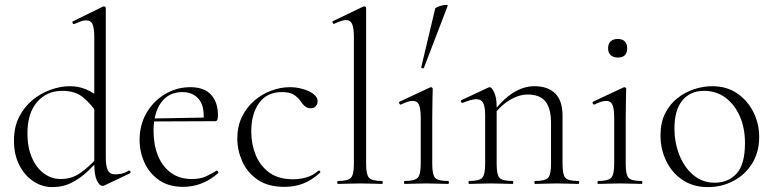

<svg xmlns="http://www.w3.org/2000/svg" viewBox="-20 -751 3157 784"><path d="M193 13Q152 13 116 -11Q80 -35 58.5 -77.5Q37 -120 37 -177Q37 -233 58.5 -274.5Q80 -316 114 -343.5Q148 -371 188 -385Q228 -399 265 -399Q300 -399 330.5 -386.5Q361 -374 387 -351L378 -287Q353 -325 320.5 -352.5Q288 -380 235 -380Q171 -380 131.5 -334.5Q92 -289 92 -206Q92 -150 110 -108Q128 -66 159 -43Q190 -20 228 -20Q274 -20 310 -46Q346 -72 378 -108L386 -101Q365 -77 337 -50.5Q309 -24 273.5 -5.5Q238 13 193 13ZM412 -718V-108Q412 -72 420.5 -55.5Q429 -39 450 -39Q460 -39 474.5 -41.5Q489 -44 505 -54Q510 -56 512.5 -50.5Q515 -45 510 -43L407 6Q403 8 399 8Q386 8 375.5 -14.5Q365 -37 365 -81V-599Q365 -635 358 -651.5Q351 -668 331 -668Q322 -668 311 -664Q300 -660 283 -653Q279 -651 276.5 -657Q274 -663 278 -664L400 -724Q402 -725 405 -725Q407 -725 409.5 -723Q412 -721 412 -718Z M728 12Q669 12 629.5 -15.5Q590 -43 570 -87Q550 -131 550 -180Q550 -241 578 -289.5Q606 -338 653.5 -366.5Q701 -395 757 -395Q814 -395 842 -364Q870 -333 870 -281Q870 -268 867.5 -262Q865 -256 858 -256H811Q816 -318 791.5 -346.5Q767 -375 725 -375Q669 -375 638 -332.5Q607 -290 607 -216Q607 -160 625 -115.5Q643 -71 678 -45.5Q713 -20 763 -20Q798 -20 820.5 -30.5Q843 -41 864 -54Q866 -56 869.5 -51.5Q873 -47 871 -44Q836 -14 800.5 -1Q765 12 728 12ZM594 -255 593 -267 821 -271V-256Z M1142 12Q1074 12 1031.5 -17.5Q989 -47 969 -92.5Q949 -138 949 -185Q949 -235 968 -274Q987 -313 1018.5 -340Q1050 -367 1088 -381Q1126 -395 1163 -395Q1191 -395 1217 -387.5Q1243 -380 1260 -367Q1277 -354 1277 -338Q1277 -326 1269.5 -317.5Q1262 -309 1248 -309Q1234 -309 1224 -318Q1214 -327 1208 -337Q1196 -354 1179.5 -364.5Q1163 -375 1131 -375Q1070 -375 1038 -330.5Q1006 -286 1006 -214Q1006 -163 1024 -118.5Q1042 -74 1079.5 -46.5Q1117 -19 1177 -19Q1203 -19 1230.5 -26.5Q1258 -34 1280 -54Q1283 -56 1286.5 -52Q1290 -48 1287 -46Q1253 -15 1218 -1.5Q1183 12 1142 12Z M1360 0Q1357 0 1357 -6Q1357 -12 1360 -12Q1401 -12 1413 -25Q1425 -38 1425 -81V-600Q1425 -636 1418 -652.5Q1411 -669 1393 -669Q1377 -669 1345 -654Q1341 -652 1338.5 -658Q1336 -664 1340 -665L1463 -724Q1465 -725 1468 -725Q1470 -725 1472.5 -723Q1475 -721 1475 -718V-81Q1475 -39 1486.5 -25.5Q1498 -12 1540 -12Q1543 -12 1543 -6Q1543 0 1540 0Q1523 0 1499.5 -1Q1476 -2 1450 -2Q1425 -2 1401 -1Q1377 0 1360 0Z M1632 0Q1630 0 1630 -6Q1630 -12 1632 -12Q1673 -12 1685.5 -25Q1698 -38 1698 -81V-270Q1698 -306 1691 -322.5Q1684 -339 1665 -339Q1656 -339 1644.5 -335.5Q1633 -332 1617 -324Q1613 -323 1610.5 -328.5Q1608 -334 1612 -336L1736 -394Q1739 -395 1740 -395Q1742 -395 1744.5 -393Q1747 -391 1747 -388Q1747 -381 1746 -349.5Q1745 -318 1745 -271V-81Q1745 -38 1756.5 -25Q1768 -12 1810 -12Q1813 -12 1813 -6Q1813 0 1810 0Q1793 0 1770 -1Q1747 -2 1721 -2Q1696 -2 1673 -1Q1650 0 1632 0ZM1711 -474Q1710 -471 1704.5 -472.5Q1699 -474 1700 -476L1757 -716Q1758 -719 1766 -722.5Q1774 -726 1784.5 -728.5Q1795 -731 1802.5 -731Q1810 -731 1808 -727Z M2165 0Q2162 0 2162 -6Q2162 -12 2165 -12Q2206 -12 2218 -25Q2230 -38 2230 -81V-248Q2230 -309 2207 -337Q2184 -365 2135 -365Q2097 -365 2057.5 -340Q2018 -315 1989 -271L1985 -283Q2032 -345 2075 -372Q2118 -399 2162 -399Q2217 -399 2247 -369.5Q2277 -340 2277 -278V-81Q2277 -38 2288.5 -25Q2300 -12 2342 -12Q2345 -12 2345 -6Q2345 0 2342 0Q2325 0 2302 -1Q2279 -2 2254 -2Q2229 -2 2205.5 -1Q2182 0 2165 0ZM1896 0Q1893 0 1893 -6Q1893 -12 1896 -12Q1937 -12 1949 -25Q1961 -38 1961 -81V-281Q1961 -315 1953 -330.5Q1945 -346 1925 -346Q1915 -346 1901 -342Q1887 -338 1869 -331Q1865 -330 1862.5 -335Q1860 -340 1864 -342L1975 -394Q1977 -395 1980 -395Q1987 -395 1997.5 -374.5Q2008 -354 2008 -315V-81Q2008 -38 2019.5 -25Q2031 -12 2073 -12Q2076 -12 2076 -6Q2076 0 2073 0Q2056 0 2033 -1Q2010 -2 1985 -2Q1960 -2 1936.5 -1Q1913 0 1896 0Z M2422 0Q2420 0 2420 -6Q2420 -12 2422 -12Q2463 -12 2475.5 -25Q2488 -38 2488 -81V-270Q2488 -306 2481 -322.5Q2474 -339 2455 -339Q2446 -339 2434.5 -335.5Q2423 -332 2407 -324Q2403 -323 2400.5 -328.5Q2398 -334 2402 -336L2526 -394Q2529 -395 2530 -395Q2532 -395 2534.5 -393Q2537 -391 2537 -388Q2537 -381 2536 -349.5Q2535 -318 2535 -271V-81Q2535 -38 2546.5 -25Q2558 -12 2600 -12Q2603 -12 2603 -6Q2603 0 2600 0Q2583 0 2560 -1Q2537 -2 2511 -2Q2486 -2 2463 -1Q2440 0 2422 0ZM2503 -516Q2484 -516 2473.5 -526Q2463 -536 2463 -554Q2463 -572 2473.5 -582Q2484 -592 2503 -592Q2521 -592 2531 -582Q2541 -572 2541 -554Q2541 -516 2503 -516Z M2870 13Q2811 13 2767.5 -16Q2724 -45 2700.5 -93.5Q2677 -142 2677 -198Q2677 -250 2696 -288Q2715 -326 2746.5 -350.5Q2778 -375 2815 -387Q2852 -399 2888 -399Q2948 -399 2991 -369Q3034 -339 3057 -292Q3080 -245 3080 -193Q3080 -129 3051 -83Q3022 -37 2974.5 -12Q2927 13 2870 13ZM2898 -5Q2954 -5 2988 -42.5Q3022 -80 3022 -167Q3022 -228 3001 -276Q2980 -324 2942.5 -352Q2905 -380 2855 -380Q2798 -380 2766 -340.5Q2734 -301 2734 -227Q2734 -168 2754.5 -117Q2775 -66 2812 -35.5Q2849 -5 2898 -5Z"/></svg>

Font: Cormorant Garamond Light
Style: Regular
Weight: 300
Designer: Christian Thalmann (Catharsis Fonts)
Foundry: Catharsis Fonts
Version: Version 4.001